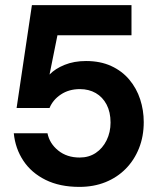

<svg xmlns="http://www.w3.org/2000/svg" viewBox="-20 -720 614 752"><path d="M291 12Q214 12 158.5 -15.5Q103 -43 71.5 -90.5Q40 -138 34 -198H166Q174 -158 208 -130.5Q242 -103 292 -103Q328 -103 355 -121Q382 -139 397.5 -170.5Q413 -202 413 -240Q413 -281 397.5 -310.5Q382 -340 355 -355.5Q328 -371 293 -371Q250 -371 218.5 -350Q187 -329 174 -297H45L105 -700H495V-582H205L174 -428Q196 -451 233 -466Q270 -481 317 -481Q373 -481 415.5 -461.5Q458 -442 486.5 -408Q515 -374 529 -331Q543 -288 543 -242Q543 -186 524.5 -139.5Q506 -93 472.5 -59Q439 -25 393 -6.5Q347 12 291 12Z"/></svg>

Font: DM Sans 9pt 36pt
Style: Bold
Weight: 700
Version: Version 4.004;gftools[0.9.30]